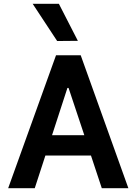

<svg xmlns="http://www.w3.org/2000/svg" viewBox="-20 -991 715 1011"><path d="M459 -172H219L163 0H23L275 -700H405L656 0H516ZM424 -279 341 -528H335L254 -279ZM152 -971H290L390 -776L281 -775Z"/></svg>

Font: Be Vietnam
Style: Bold
Weight: 700
Designer: Gabriel Lam
Foundry: TypeRant
Version: Version 4.000